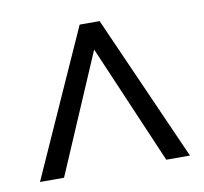

<svg xmlns="http://www.w3.org/2000/svg" viewBox="-54 -745 535 503"><g transform="rotate(-10 214.0 -494.0)"><path d="M78 -300 214 -617 350 -300H413L241 -688H188L14 -300Z"/></g></svg>

Font: Roundo
Style: Regular
Weight: 400
Designer: Shiva Nallaperumal
Foundry: Indian Type Foundry
Version: Version 2.000